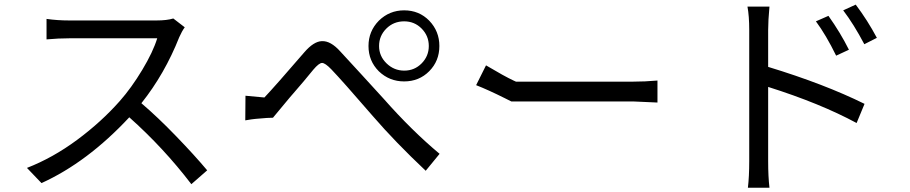

<svg xmlns="http://www.w3.org/2000/svg" viewBox="-20 -790 4040 852"><path d="M749 -708 799.8 -668.9Q787.1 -651.4 775.4 -625Q710.9 -461.9 607.4 -332Q680.7 -269.5 761.7 -185.5Q842.8 -101.6 899.4 -34.2L829.1 27.3Q706.1 -133.8 553.7 -269.5Q368.2 -70.3 164.1 22.5L99.6 -44.9Q214.8 -89.8 322.3 -169.4Q429.7 -249 511.7 -341.8Q563.5 -400.4 611.3 -480Q659.2 -559.6 677.7 -620.1H288.1Q240.2 -620.1 186.5 -615.2V-706.1Q234.4 -699.2 288.1 -699.2H673.8Q720.7 -699.2 749 -708Z M1153.3 -357.4Q1203.1 -410.2 1330.1 -557.6Q1372.1 -606.4 1408.2 -607.4Q1447.3 -609.4 1490.2 -561.5Q1516.6 -532.2 1584.5 -459Q1652.3 -385.7 1682.6 -351.6Q1807.6 -210 1930.7 -107.4L1869.1 -32.2Q1733.4 -160.2 1634.8 -274.4Q1499 -431.6 1450.2 -482.4Q1422.9 -510.7 1409.2 -510.7Q1395.5 -510.7 1370.1 -480.5Q1328.1 -428.7 1281.2 -375Q1274.4 -367.2 1267.6 -359.4L1195.3 -272.5L1191.4 -267.6Q1175.8 -267.6 1164.1 -266.6Q1105.5 -262.7 1080.1 -257.8Q1074.2 -256.8 1068.4 -255.9L1069.3 -365.2Q1108.4 -361.3 1153.3 -357.4ZM1773.4 -695.3Q1726.6 -695.3 1694.3 -663.1Q1662.1 -630.9 1662.1 -585.9Q1662.1 -541 1695.3 -508.8Q1728.5 -476.6 1773.9 -476.6Q1819.3 -476.6 1851.1 -508.8Q1882.8 -541 1882.8 -585.9Q1882.8 -630.9 1851.1 -663.1Q1819.3 -695.3 1773.4 -695.3ZM1615.2 -585.9Q1615.2 -651.4 1661.1 -698.2Q1708 -744.1 1773.4 -744.1Q1839.8 -744.1 1884.8 -698.2Q1929.7 -651.4 1929.7 -585.9Q1929.7 -519.5 1884.8 -474.1Q1839.8 -428.7 1773.4 -428.7Q1708 -428.7 1661.1 -473.6Q1615.2 -519.5 1615.2 -585.9Z M2269.5 -427.7 2258.8 -432.6Q2218.8 -451.2 2136.7 -500L2092.8 -412.1Q2147.5 -390.6 2219.7 -354.5L2249 -339.8H2790Q2799.8 -339.8 2897.5 -335V-432.6Q2841.8 -427.7 2789.1 -427.7Z M3871.1 -622.1 3815.4 -593.8Q3768.6 -682.6 3721.7 -744.1L3777.3 -769.5Q3830.1 -699.2 3871.1 -622.1ZM3747.1 -569.3 3690.4 -543Q3645.5 -634.8 3600.6 -695.3L3656.2 -719.7Q3709 -645.5 3747.1 -569.3ZM3388.7 -657.2V-493.2Q3638.7 -417 3816.4 -329.1L3781.2 -244.1Q3620.1 -331.1 3388.7 -404.3V-75.2Q3388.7 -5.9 3394.5 43H3298.8Q3304.7 -5.9 3304.7 -75.2V-657.2Q3304.7 -718.8 3296.9 -760.7H3394.5Q3388.7 -698.2 3388.7 -657.2Z"/></svg>

Font: Nasu
Style: Regular
Weight: 400
Designer: Ryoko NISHIZUKA (kana &amp; ideographs); Paul D. Hunt (Latin, Greek &amp; Cyrillic); Wenlong ZHANG (bopomofo); Sandoll C
Version: Version 2014.1215